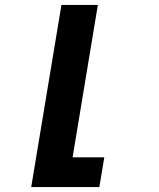

<svg xmlns="http://www.w3.org/2000/svg" viewBox="-20 -540 640 775"><path d="M106 215 228 -520H375L273 95H401L381 215Z"/></svg>

Font: Iosevka Heavy Extended Oblique
Style: Regular
Weight: 900
Width: 7
Italic angle: -9°
Monospace: yes
Designer: Belleve Invis
Foundry: Belleve Invis
Version: Version 32.5.0; ttfautohint (v1.8.4)